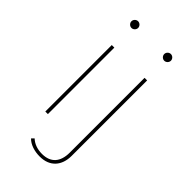

<svg xmlns="http://www.w3.org/2000/svg" viewBox="-276 -786 1056 1056"><g transform="rotate(45 252.5 -257.5)"><path d="M135 0V-517H115V0ZM125 -660C139 -660 151 -672 151 -686C151 -700 139 -712 125 -712C111 -712 99 -700 99 -686C99 -672 111 -660 125 -660ZM268 197C347 197 390 146 390 70V-517H370V65C370 138 334 178 267 178C231 178 200 167 178 146L164 160C188 185 228 197 268 197ZM380 -660C394 -660 406 -672 406 -686C406 -700 394 -712 380 -712C366 -712 354 -700 354 -686C354 -672 366 -660 380 -660Z"/></g></svg>

Font: Montserrat-Alt1 Thin
Style: Regular
Weight: 100
Designer: Differentunic
Foundry: Differentunic
Version: Version 7.222